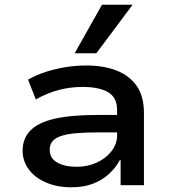

<svg xmlns="http://www.w3.org/2000/svg" viewBox="-20 -786 726 815"><path d="M283 9Q223 9 176 -11Q129 -31 102.5 -66.5Q76 -102 76 -146Q76 -198 109 -232Q142 -266 212 -282Q282 -298 391 -298H495V-224H397Q341 -224 302 -220.5Q263 -217 238.5 -208.5Q214 -200 202.5 -186Q191 -172 191 -151Q191 -114 223 -96Q255 -78 306 -78Q352 -78 391 -96Q430 -114 453.5 -144.5Q477 -175 477 -211V-320Q477 -372 439 -394.5Q401 -417 330 -417Q280 -417 231 -404.5Q182 -392 132 -364L99 -448Q134 -468 174.5 -481Q215 -494 258.5 -501Q302 -508 346 -508Q420 -508 475 -486.5Q530 -465 560.5 -421Q591 -377 591 -306V0H492V-106L489 -107Q472 -75 443.5 -48.5Q415 -22 375.5 -6.5Q336 9 283 9ZM297 -560 413 -766H543L389 -560Z"/></svg>

Font: Nunito Sans 7pt SemiExpanded SemiBold
Style: Regular
Weight: 600
Width: 6
Designer: Vernon Adams
Foundry: Vernon Adams
Version: Version 3.101;gftools[0.9.27]